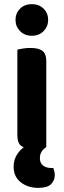

<svg xmlns="http://www.w3.org/2000/svg" viewBox="-20 -713 308 929"><path d="M109 -10 204 -1Q192 6 182.5 19Q173 32 173 53Q173 75 188 87.5Q203 100 230 100H238Q241 108 243 116.5Q245 125 245 135Q245 159 227.5 177.5Q210 196 165 196Q115 196 80.5 169Q46 142 46 94Q46 66 56.5 45.5Q67 25 81.5 11Q96 -3 109 -10ZM55 -617Q55 -649 77 -671Q99 -693 134 -693Q169 -693 191 -671Q213 -649 213 -617Q213 -585 191 -562.5Q169 -540 134 -540Q99 -540 77 -562.5Q55 -585 55 -617ZM64 -264H204V-1Q195 1 178 4Q161 7 141 7Q101 7 82.5 -7Q64 -21 64 -58ZM204 -192H64V-473Q73 -475 90 -478Q107 -481 127 -481Q167 -481 185.5 -467Q204 -453 204 -415Z"/></svg>

Font: BalooTamma2Bold
Style: Bold
Weight: 700
Designer: Divya Kowshik, Shuchita Grover and Ek Type
Foundry: Ek Type
Version: Version 1.700